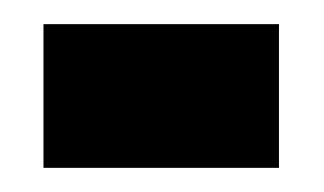

<svg xmlns="http://www.w3.org/2000/svg" viewBox="-20 -430 268 159"><path d="M211 -291H16V-410H211Z"/></svg>

Font: Bayformers-TFTCGName
Style: Regular
Weight: 400
Designer: billmoo
Foundry: Bayformers
Version: Version 1.021;Fontself Maker 3.5.4